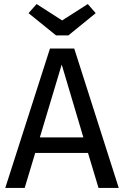

<svg xmlns="http://www.w3.org/2000/svg" viewBox="-20 -929 613 949"><path d="M415 -173H154L102 0H6L227 -689H347L567 0H467ZM392 -250 285 -610 177 -250ZM453 -864 318 -754H257L121 -864L161 -909L287 -828L414 -909Z"/></svg>

Font: Fira Sans
Style: Regular
Weight: 400
Designer: bBox Type GmbH & Carrois Corporate GbR & Edenspiekermann AG
Foundry: bBox Type GmbH & Carrois Corporate GbR & Edenspiekermann AG
Version: Version 4.301